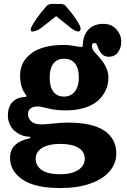

<svg xmlns="http://www.w3.org/2000/svg" viewBox="-20 -710 645 974"><path d="M31 91Q31 50 56.5 26Q82 2 126 -7Q134 -9 134 -13Q134 -17 126 -17Q88 -17 53 -47Q38 -60 29 -80.5Q20 -101 20 -124Q20 -171 47 -196Q59 -207 74.5 -212.5Q90 -218 106 -218Q119 -218 111 -229Q110 -231 105 -238Q100 -245 95 -256Q82 -285 82 -327Q82 -397 139 -439.5Q196 -482 305 -482Q334 -482 369 -475Q381 -472 390 -472H393Q397 -472 398.5 -474Q400 -476 400 -482Q400 -499 405 -517Q410 -535 418 -547Q447 -589 504 -589Q545 -589 570 -561.5Q595 -534 595 -499Q595 -467 578.5 -444.5Q562 -422 531 -422Q491 -422 474 -477Q469 -492 460 -492Q454 -492 450 -488Q446 -484 446 -477Q446 -458 469 -435Q530 -374 530 -317Q530 -279 514.5 -248.5Q499 -218 473 -196Q446 -174 405 -162Q364 -150 315 -150Q268 -150 233.5 -158Q199 -166 194 -167Q181 -170 169 -170Q155 -170 143 -165Q122 -155 122 -130Q122 -113 135 -98Q152 -79 187 -79Q202 -79 220.5 -81Q239 -83 245 -83Q290 -88 324 -88Q449 -88 509.5 -47Q570 -6 570 69Q570 119 536.5 158.5Q503 198 439 221Q375 244 285 244Q158 244 94.5 201Q31 158 31 91ZM285 174Q343 174 376.5 152.5Q410 131 410 95Q410 60 378 40Q346 20 285 20Q227 20 194 40Q161 60 161 96Q161 131 192 152.5Q223 174 285 174ZM305 -220Q339 -220 359.5 -245.5Q380 -271 380 -317Q380 -362 361 -387Q342 -412 305 -412Q270 -412 251 -387.5Q232 -363 232 -317Q232 -269 251 -244.5Q270 -220 305 -220ZM136 -559Q136 -566 140 -574Q146 -587 165.5 -615.5Q185 -644 215 -678Q225 -690 245 -690H285Q305 -690 313 -680Q347 -641 365 -613.5Q383 -586 387 -575Q389 -567 389 -565Q389 -558 386 -554Q383 -550 378 -550Q362 -550 336 -571L265 -628L191 -570Q178 -560 165.5 -555Q153 -550 145 -550Q136 -550 136 -559Z"/></svg>

Font: Raigarh
Style: Bold
Weight: 700
Designer: jaikishan Patel
Foundry: MagicType
Version: Version 1.000